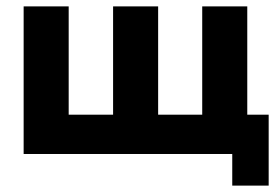

<svg xmlns="http://www.w3.org/2000/svg" viewBox="-20 -482 872 601"><path d="M707 0H54V-462H195V-123H334V-462H475V-123H613V-462H754V-123H821V99H707Z"/></svg>

Font: Tilda Sans Extra Bold
Style: Regular
Weight: 800
Designer: ParaType Ltd
Foundry: ParaType Ltd
Version: Version 1.009